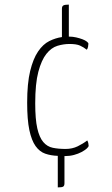

<svg xmlns="http://www.w3.org/2000/svg" viewBox="-20 -668 485 834"><path d="M279 -509H280Q296 -509 311 -505.5Q326 -502 338 -497.5Q350 -493 357 -487.5Q364 -482 364 -478Q364 -473 362.5 -465Q361 -457 357 -452Q343 -463 327.5 -470Q312 -477 282 -477Q256 -477 229.5 -469Q203 -461 181.5 -434Q160 -407 146.5 -356Q133 -305 133 -219Q133 -150 142 -110.5Q151 -71 168 -51Q185 -31 209.5 -26Q234 -21 265 -21Q294 -21 317.5 -32.5Q341 -44 359 -58Q362 -53 363.5 -46.5Q365 -40 365 -35Q365 -30 356.5 -22.5Q348 -15 334 -7.5Q320 0 301.5 5Q283 10 262 10H260V128Q260 139 254.5 142.5Q249 146 231 146V9Q201 8 176.5 -0.5Q152 -9 134.5 -33.5Q117 -58 107.5 -103Q98 -148 98 -222Q98 -306 111 -359.5Q124 -413 145.5 -444.5Q167 -476 194 -489.5Q221 -503 249 -507V-630Q249 -641 255.5 -644.5Q262 -648 279 -648Z"/></svg>

Font: Yanone Kaffeesatz Thin
Style: Regular
Weight: 250
Designer: Yanone
Foundry: Yanone Font Production. Not for release.
Version: Version 1.002